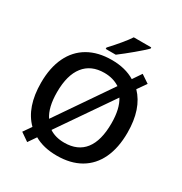

<svg xmlns="http://www.w3.org/2000/svg" viewBox="-214 -1087 1213 1277"><g transform="rotate(30 392.5 -449.0)"><path d="M114.3 -13.7 157.2 -75.2Q59.6 -171.9 59.6 -358.9Q59.6 -474.1 98.9 -556.4Q138.2 -638.7 213.1 -681.9Q288.1 -725.1 393.1 -725.1Q497.6 -725.1 570.3 -680.7L615.7 -747.6L677.7 -706.1L629.9 -637.7Q724.1 -540.5 724.1 -357.9Q724.1 -241.7 685.3 -159.2Q646.5 -76.7 572 -33.4Q497.6 9.8 392.1 9.8Q289.6 9.8 219.2 -31.2L177.2 29.8ZM393.1 -626Q291 -626 237.1 -557.1Q183.1 -488.3 183.1 -357.9Q183.1 -240.7 226.1 -177.2L511.2 -592.8Q460.4 -626 393.1 -626ZM600.6 -357.9Q600.6 -470.2 560.5 -533.2L276.9 -121.1Q324.2 -89.8 392.1 -89.8Q495.1 -89.8 547.9 -157.7Q600.6 -225.6 600.6 -357.9ZM442.9 -928.2H577.1V-918.9Q550.8 -892.6 497.3 -847.9Q443.8 -803.2 397 -768.1H319.8V-778.8Q359.9 -821.8 393.3 -862.3Q426.8 -902.8 442.9 -928.2Z"/></g></svg>

Font: Viking Open Sans Light
Style: Bold
Weight: 600
Foundry: Ascender Corporation
Version: Version 2.001